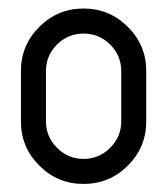

<svg xmlns="http://www.w3.org/2000/svg" viewBox="-20 -907 398 457"><path d="M178.7 -469.2Q117.2 -469.2 73.5 -512.9Q29.8 -556.6 29.8 -618.2V-737.8Q29.8 -799.3 73.5 -843Q117.2 -886.7 178.7 -886.7Q240.7 -886.7 284.4 -843Q328.1 -799.3 328.1 -737.8V-618.2Q328.1 -556.6 284.4 -512.9Q240.7 -469.2 178.7 -469.2ZM178.7 -528.8Q215.8 -528.8 242.2 -555.2Q268.6 -581.5 268.6 -618.2V-737.8Q268.6 -774.9 242.2 -801Q215.8 -827.1 178.7 -827.1Q142.1 -827.1 115.7 -801Q89.4 -774.9 89.4 -737.8V-618.2Q89.4 -581.5 115.7 -555.2Q142.1 -528.8 178.7 -528.8Z"/></svg>

Font: Ignotum
Style: Regular
Weight: 400
Designer: GGBot
Version: 0.10